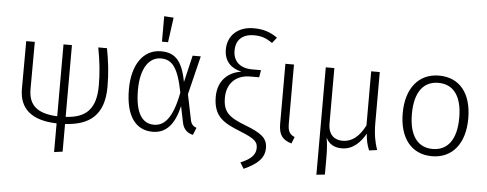

<svg xmlns="http://www.w3.org/2000/svg" viewBox="-58 -929 3283 1293"><g transform="rotate(5 1583.5 -282.5)"><path d="M664 -265C664 -361 654 -435 638 -523H579C597 -429 605 -351 605 -267C605 -110 539 -45 401 -38V-523H344V-37C208 -43 149 -95 149 -204L150 -523H92L91 -201C91 -66 174 6 344 11V205L401 197V10C566 1 664 -72 664 -265Z M1003 -771V-599H1044L1067 -767ZM1003 -534C879 -534 809 -421 809 -261C809 -79 878 11 993 11C1085 11 1140 -54 1169 -178L1191 -71C1200 -21 1231 1 1265 8L1285 -41C1263 -49 1249 -61 1243 -92L1208 -262L1272 -523H1217L1174 -341C1147 -489 1093 -534 1003 -534ZM1006 -486C1080 -486 1123 -439 1156 -268C1121 -82 1061 -37 997 -37C918 -37 870 -106 870 -261C870 -407 926 -486 1006 -486Z M1611 -743C1503 -743 1436 -677 1436 -585C1436 -505 1482 -461 1554 -444C1474 -434 1396 -378 1396 -261C1396 -126 1469 -88 1579 -44C1679 -4 1701 16 1701 59C1701 111 1659 140 1600 165L1625 206C1719 164 1763 120 1763 54C1763 -15 1719 -45 1611 -87C1497 -131 1458 -164 1458 -261C1458 -350 1513 -417 1616 -417H1676L1684 -466H1624C1544 -466 1495 -508 1495 -583C1495 -646 1531 -696 1618 -696C1670 -696 1703 -682 1742 -655L1772 -693C1727 -725 1680 -743 1611 -743Z M1902 -523H1844V-119C1844 -44 1868 -11 1931 8L1949 -37C1916 -51 1902 -70 1902 -124Z M2510 2C2494 -45 2482 -99 2482 -177V-523H2424V-157C2385 -80 2335 -40 2273 -40C2220 -40 2175 -69 2175 -150V-523H2117V203L2174 197V80C2174 25 2171 -10 2164 -52C2184 -12 2216 11 2272 11C2347 11 2397 -42 2431 -102C2435 -57 2440 -31 2456 9Z M2882 -534C2745 -534 2660 -429 2660 -261C2660 -93 2742 11 2881 11C3019 11 3103 -94 3103 -263C3103 -434 3021 -534 2882 -534ZM2882 -485C2983 -485 3042 -410 3042 -263C3042 -113 2981 -38 2881 -38C2781 -38 2722 -114 2722 -261C2722 -411 2783 -485 2882 -485Z"/></g></svg>

Font: FiraGO Light
Style: Regular
Weight: 300
Designer: bBox Type
Foundry: bBox Type GmbH
Version: Version 1.001;PS 001.001;hotconv 1.0.88;makeotf.lib2.5.64775